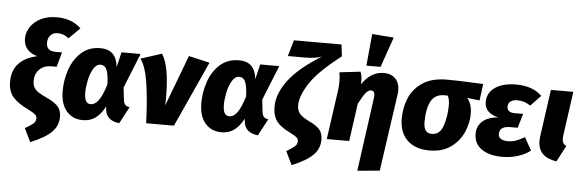

<svg xmlns="http://www.w3.org/2000/svg" viewBox="-60 -1056 4520 1494"><g transform="rotate(5 2200.0 -309.5)"><path d="M163 120Q208 95 227 78Q246 61 246 37Q246 19 232.5 7Q219 -5 180 -25Q97 -64 57 -109Q17 -154 17 -231Q17 -402 210 -446Q158 -460 130.5 -493Q103 -526 103 -575Q103 -620 130 -663Q157 -706 209.5 -733.5Q262 -761 336 -761Q454 -761 526 -691L441 -606Q419 -622 399.5 -630Q380 -638 355 -638Q318 -638 297.5 -615.5Q277 -593 277 -557Q277 -492 349 -492H400L368 -377H326Q269 -377 234 -342Q199 -307 199 -254Q199 -222 210.5 -201.5Q222 -181 245.5 -165.5Q269 -150 315 -129Q373 -102 400.5 -72Q428 -42 428 10Q428 79 377.5 129Q327 179 214 225Z M833 -415 861 -533H1010L901 -262L912 -165Q915 -140 926.5 -128Q938 -116 961 -113L891 18Q790 6 781 -77L779 -102Q745 -40 704 -10.5Q663 19 607 19Q527 19 479 -36.5Q431 -92 431 -195Q431 -279 458.5 -360.5Q486 -442 545.5 -496.5Q605 -551 696 -551Q820 -551 833 -415ZM607 -198Q607 -151 619.5 -130.5Q632 -110 658 -110Q689 -110 717.5 -147.5Q746 -185 774 -276Q770 -358 755 -390.5Q740 -423 708 -423Q674 -423 651 -383Q628 -343 617.5 -290Q607 -237 607 -198Z M1237 -211Q1237 -172 1236 -152L1386 -550L1550 -512L1317 0H1100Q1093 -191 1073 -316.5Q1053 -442 1012 -497L1176 -550Q1237 -458 1237 -211Z M1916 -415 1944 -533H2093L1984 -262L1995 -165Q1998 -140 2009.5 -128Q2021 -116 2044 -113L1974 18Q1873 6 1864 -77L1862 -102Q1828 -40 1787 -10.5Q1746 19 1690 19Q1610 19 1562 -36.5Q1514 -92 1514 -195Q1514 -279 1541.5 -360.5Q1569 -442 1628.5 -496.5Q1688 -551 1779 -551Q1903 -551 1916 -415ZM1690 -198Q1690 -151 1702.5 -130.5Q1715 -110 1741 -110Q1772 -110 1800.5 -147.5Q1829 -185 1857 -276Q1853 -358 1838 -390.5Q1823 -423 1791 -423Q1757 -423 1734 -383Q1711 -343 1700.5 -290Q1690 -237 1690 -198Z M2205 121Q2250 94 2269 77.5Q2288 61 2288 37Q2288 19 2274.5 7Q2261 -5 2223 -24Q2172 -49 2142.5 -74Q2113 -99 2098.5 -133Q2084 -167 2084 -218Q2084 -316 2163 -422Q2242 -528 2418 -636Q2395 -627 2360.5 -622Q2326 -617 2288 -617H2153L2189 -743H2561L2572 -651Q2395 -515 2330.5 -414.5Q2266 -314 2266 -243Q2266 -202 2287 -177Q2308 -152 2360 -127Q2417 -101 2443.5 -71.5Q2470 -42 2470 10Q2470 79 2419.5 129.5Q2369 180 2256 226Z M2848 -347Q2850 -365 2850 -370Q2850 -407 2821 -407Q2801 -407 2780 -382Q2759 -357 2727 -294L2686 0H2511L2566 -391Q2570 -419 2570 -454Q2570 -488 2564 -526L2727 -545Q2735 -525 2737.5 -505Q2740 -485 2739 -448Q2809 -551 2909 -551Q2966 -551 2999 -517.5Q3032 -484 3032 -424Q3032 -407 3029 -389L2943 209L2769 225ZM2961 -832 2879 -596H2768L2792 -845Z M3078 -210Q3078 -291 3107.5 -366Q3137 -441 3209.5 -491.5Q3282 -542 3403 -542Q3499 -542 3630 -535Q3648 -535 3686 -533L3669 -403L3571 -414Q3610 -370 3610 -292Q3610 -224 3580 -152.5Q3550 -81 3483.5 -31Q3417 19 3313 19Q3203 19 3140.5 -41Q3078 -101 3078 -210ZM3434 -342Q3434 -397 3418 -419H3394Q3321 -420 3289 -362Q3257 -304 3257 -198Q3257 -153 3273 -132Q3289 -111 3321 -111Q3385 -111 3409.5 -185.5Q3434 -260 3434 -342Z M3661 -141Q3661 -203 3704 -240.5Q3747 -278 3825 -284Q3718 -309 3718 -395Q3718 -467 3778 -509Q3838 -551 3943 -551Q4072 -551 4144 -480L4065 -397Q4040 -414 4015.5 -422Q3991 -430 3962 -430Q3929 -430 3909.5 -415Q3890 -400 3890 -374Q3890 -353 3904.5 -340.5Q3919 -328 3947 -328H4016L3983 -217H3926Q3841 -217 3841 -156Q3841 -133 3860 -119.5Q3879 -106 3918 -106Q3947 -106 3976.5 -116Q4006 -126 4046 -149L4102 -49Q4062 -17 4004 1Q3946 19 3881 19Q3782 19 3721.5 -22.5Q3661 -64 3661 -141Z M4342 -189Q4340 -169 4340 -162Q4340 -142 4347.5 -129.5Q4355 -117 4372 -108L4306 18Q4234 6 4197.5 -30Q4161 -66 4161 -131Q4161 -150 4164 -169L4215 -533H4390Z"/></g></svg>

Font: Trujillo ExtraBold
Style: Italic
Weight: 800
Italic angle: -8°
Designer: Fira Sans original fonts by bBox Type GmbH, Carrois Corporate GbR, & Edenspiekermann AG / Changes by Cristiano Sobral
Foundry: Fira Sans original fonts by bBox Type GmbH, Carrois Corporate GbR, & Edenspiekermann AG / Changes by Cristiano Sobral
Version: Version 4.301;July 28, 2020;FontCreator 13.0.0.2655 64-bit